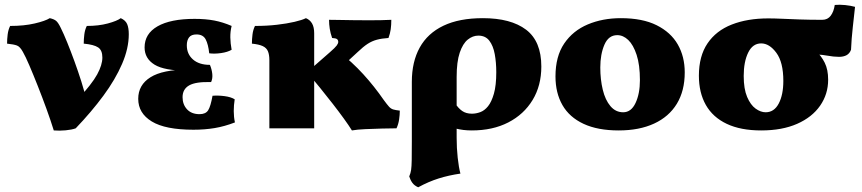

<svg xmlns="http://www.w3.org/2000/svg" viewBox="-20 -544 3655 814"><path d="M208 9Q195 -33 177 -82.5Q159 -132 140 -180Q121 -228 104.5 -266.5Q88 -305 77 -324Q65 -346 52 -351Q39 -356 10 -359Q10 -378 12.5 -398Q15 -418 23 -434Q82 -434 127 -444.5Q172 -455 191 -467Q209 -463 218 -455.5Q227 -448 238 -425Q250 -401 265 -364Q280 -327 295.5 -284.5Q311 -242 324.5 -199.5Q338 -157 346 -121H308Q370 -188 392 -228.5Q414 -269 414 -300Q414 -331 396 -343Q378 -355 335 -359Q335 -378 337.5 -398Q340 -418 348 -434Q398 -434 437 -444.5Q476 -455 492 -467Q512 -458 519 -442Q526 -426 526 -399Q526 -339 497.5 -273Q469 -207 418.5 -138.5Q368 -70 301 0Q285 6 258.5 8.5Q232 11 208 9Z M800 6Q681 6 623.5 -29Q566 -64 566 -125Q566 -184 618 -216.5Q670 -249 777 -249V-244Q677 -244 635 -270Q593 -296 593 -343Q593 -401 648 -432.5Q703 -464 805 -464Q852 -464 888.5 -457Q925 -450 962 -434Q956 -410 956.5 -385Q957 -360 962 -333Q945 -323 917.5 -319Q890 -315 867 -318Q863 -356 852 -377Q841 -398 813 -398Q791 -398 781.5 -385.5Q772 -373 772 -352Q772 -315 798 -292Q824 -269 870 -269Q878 -250 880 -230.5Q882 -211 875 -196Q810 -198 782 -182Q754 -166 754 -132Q754 -101 773 -80.5Q792 -60 826 -60Q852 -60 862.5 -76.5Q873 -93 881 -138Q904 -140 931.5 -136.5Q959 -133 975 -123Q971 -98 971 -73Q971 -48 976 -25Q932 -8 890 -1Q848 6 800 6Z M1639 -460Q1639 -438 1636.5 -420Q1634 -402 1627 -383Q1598 -381 1577.5 -375.5Q1557 -370 1538.5 -358Q1520 -346 1496 -323L1432 -264L1414 -327Q1473 -281 1520 -229.5Q1567 -178 1607 -120Q1621 -101 1629 -92Q1637 -83 1647 -80Q1657 -77 1675 -75Q1675 -57 1672 -37Q1669 -17 1661 0Q1636 0 1600 1Q1564 2 1529 3.5Q1494 5 1472 9Q1459 -12 1438 -41Q1417 -70 1391 -103.5Q1365 -137 1337 -171.5Q1309 -206 1282 -238L1378 -322Q1401 -342 1407.5 -351Q1414 -360 1414 -366Q1414 -374 1409 -378Q1404 -382 1388 -383Q1381 -403 1378 -422Q1375 -441 1375 -460Q1387 -460 1414.5 -459.5Q1442 -459 1477 -458.5Q1512 -458 1545 -458Q1573 -458 1596.5 -458.5Q1620 -459 1639 -460ZM1312 -295V0H1122V-295ZM1277 -467Q1294 -460 1303 -444.5Q1312 -429 1312 -403V-266H1122V-289Q1122 -312 1116 -326.5Q1110 -341 1094 -348.5Q1078 -356 1048 -359Q1048 -378 1050.5 -398Q1053 -418 1061 -434Q1111 -434 1154 -439Q1197 -444 1229 -451.5Q1261 -459 1277 -467Z M2027 -467Q2146 -467 2210.5 -418Q2275 -369 2275 -262Q2275 -181 2238 -120Q2201 -59 2135 -25Q2069 9 1980 9Q1962 9 1945 7Q1928 5 1908 0V-108Q1923 -85 1939.5 -73.5Q1956 -62 1981 -62Q1998 -62 2016 -68.5Q2034 -75 2049 -93.5Q2064 -112 2074 -147Q2084 -182 2084 -238Q2084 -279 2077.5 -314.5Q2071 -350 2054.5 -371.5Q2038 -393 2008 -393Q1984 -393 1963 -376Q1942 -359 1929 -320.5Q1916 -282 1916 -218V40Q1916 84 1920.5 125Q1925 166 1932 192Q1883 199 1840 212.5Q1797 226 1753 250Q1737 243 1728.5 231.5Q1720 220 1715 204Q1721 190 1723 176Q1725 162 1725.5 134.5Q1726 107 1726 55V-197Q1726 -282 1759.5 -342.5Q1793 -403 1860 -435Q1927 -467 2027 -467Z M2603 9Q2514 9 2454 -19Q2394 -47 2364.5 -98.5Q2335 -150 2335 -220Q2335 -305 2372 -359.5Q2409 -414 2472 -440.5Q2535 -467 2612 -467Q2704 -467 2764 -437Q2824 -407 2853.5 -355.5Q2883 -304 2883 -237Q2883 -159 2849.5 -104Q2816 -49 2753 -20Q2690 9 2603 9ZM2622 -68Q2656 -68 2674.5 -107.5Q2693 -147 2693 -204Q2693 -269 2679 -311.5Q2665 -354 2643.5 -374.5Q2622 -395 2597 -395Q2560 -395 2542.5 -354.5Q2525 -314 2525 -258Q2525 -207 2535.5 -163.5Q2546 -120 2568 -94Q2590 -68 2622 -68Z M3207 9Q3120 9 3061 -19Q3002 -47 2972.5 -99Q2943 -151 2943 -223Q2943 -306 2979.5 -360Q3016 -414 3082.5 -440Q3149 -466 3237 -466Q3262 -466 3295 -464.5Q3328 -463 3370.5 -461.5Q3413 -460 3466 -460Q3489 -460 3502 -477.5Q3515 -495 3519 -523Q3540 -525 3563.5 -522.5Q3587 -520 3605 -515Q3601 -478 3595.5 -429Q3590 -380 3588 -333Q3582 -317 3569 -310Q3556 -303 3537 -303Q3515 -303 3484.5 -308.5Q3454 -314 3410 -314L3393 -364Q3417 -348 3439.5 -327.5Q3462 -307 3476.5 -278Q3491 -249 3491 -206Q3491 -145 3457 -96Q3423 -47 3359.5 -19Q3296 9 3207 9ZM3226 -68Q3262 -68 3281.5 -105Q3301 -142 3301 -201Q3301 -280 3271.5 -320Q3242 -360 3207 -360Q3171 -360 3152 -321Q3133 -282 3133 -222Q3133 -167 3147.5 -133Q3162 -99 3183.5 -83.5Q3205 -68 3226 -68Z"/></svg>

Font: Vollkorn Black
Style: Regular
Weight: 900
Designer: Friedrich Althausen
Foundry: Friedrich Althausen
Version: Version 5.000